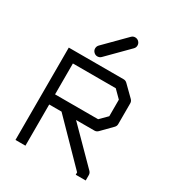

<svg xmlns="http://www.w3.org/2000/svg" viewBox="-182 -924 904 985"><g transform="rotate(30 270.0 -431.5)"><path d="M179 -661Q179 -674 188 -683L308 -804Q317 -813 329 -813Q342 -813 351 -804Q360 -795 360 -782Q360 -770 351 -761L231 -640Q222 -631 209 -631Q197 -631 188 -640Q179 -649 179 -661ZM278 -294 467 -103Q476 -94 476 -82V-50H417V-64L192 -294H119V-50H60V-597H385Q397 -597 406 -588L467 -528Q476 -519 476 -507V-384Q476 -372 467 -363L408 -303Q399 -294 387 -294ZM119 -354H374L416 -396V-494L373 -537H119Z"/></g></svg>

Font: ibm3270
Style: Regular
Weight: 400
Monospace: yes
Version: Version 2.0.3